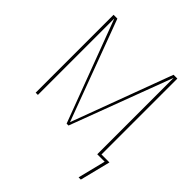

<svg xmlns="http://www.w3.org/2000/svg" viewBox="-241 -910 1281 1281"><g transform="rotate(45 400.0 -269.0)"><path d="M701 197 750 0H680V-721L409 0H391L120 -721V0H99V-735H135L400 -23L665 -735H701V-19H776L722 197Z"/></g></svg>

Font: Iosevka Aile Thin
Style: Regular
Weight: 100
Designer: Belleve Invis
Foundry: Belleve Invis
Version: Version 31.1.0; ttfautohint (v1.8.4)